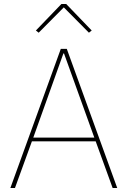

<svg xmlns="http://www.w3.org/2000/svg" viewBox="-20 -943 640 963"><path d="M545 0 460 -234H140L55 0H32L285 -698H315L568 0ZM301 -675H298L147 -253H453ZM312 -923 440 -790 426 -779 300 -906 174 -779 160 -790 288 -923Z"/></svg>

Font: IBM Plex Sans Hebrew Thin
Style: Regular
Weight: 100
Designer: Mike Abbink, Paul van der Laan, Pieter van Rosmalen, Yanek Iontef
Foundry: Bold Monday
Version: Version 1.2